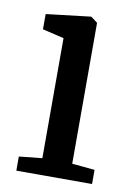

<svg xmlns="http://www.w3.org/2000/svg" viewBox="-70 -615 464 662"><g transform="rotate(10 162.0 -284.0)"><path d="M114.6 -57.9V-478.2L39.5 -495.9V-549.3L194.3 -567.6H196.3L219.3 -550.2V-57L298.8 -49.5V0H33.7V-49.5Z"/></g></svg>

Font: Merriweather 7pt Light
Style: Regular
Weight: 300
Designer: Eben Sorkin
Foundry: Eben Sorkin
Version: Version 2.200;gftools[0.9.31]